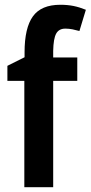

<svg xmlns="http://www.w3.org/2000/svg" viewBox="-20 -785 380 805"><path d="M304 -446H203V0H82V-446H11V-509L83 -545V-566Q83 -668 118 -716.5Q153 -765 233 -765Q263 -765 288 -760Q313 -755 340 -744L313 -655Q299 -659 284 -662Q269 -665 254 -665Q227 -665 215.5 -644Q204 -623 203 -572V-544H304Z"/></svg>

Font: Noto Sans Bengali Condensed SemiBold
Style: Regular
Weight: 600
Width: 3
Designer: Joana Ranito - Universal Thirst; Jelle Bosma - Monotype Design Team
Foundry: Universal Thirst ehf.
Version: Version 3.000; ttfautohint (v1.8.4.7-5d5b)